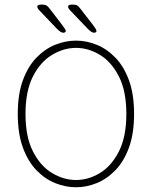

<svg xmlns="http://www.w3.org/2000/svg" viewBox="-20 -801 659 832"><path d="M309.5 10.5Q264 10.5 219.2 -7.5Q174.5 -25.5 137.8 -63.5Q101 -101.5 79 -162Q57 -222.5 57 -307.5Q57 -392.5 79 -452.8Q101 -513 137.8 -551Q174.5 -589 219.2 -607Q264 -625 309.5 -625Q354.5 -625 399 -607Q443.5 -589 480.2 -551Q517 -513 539 -452.8Q561 -392.5 561 -307.5Q561 -222.5 539 -162Q517 -101.5 480.2 -63.5Q443.5 -25.5 399 -7.5Q354.5 10.5 309.5 10.5ZM309.5 -21Q363 -21 413 -51.2Q463 -81.5 495.2 -144.8Q527.5 -208 527.5 -307.5Q527.5 -406.5 495.2 -469.8Q463 -533 413 -563.2Q363 -593.5 309.5 -593.5Q256 -593.5 205.5 -563.2Q155 -533 122.8 -469.8Q90.5 -406.5 90.5 -307.5Q90.5 -208 122.8 -144.8Q155 -81.5 205.5 -51.2Q256 -21 309.5 -21ZM255 -659Q248.5 -659 241.8 -663.5Q235 -668 226.5 -676.5L150.5 -756Q145.5 -761.5 143.5 -765.5Q141.5 -769.5 141.5 -772.5Q141.5 -777 146 -779Q150.5 -781 156.5 -781H164.5Q175.5 -781 181.5 -777.2Q187.5 -773.5 194 -765L250.5 -691.5Q265 -672.5 265 -666.5Q265 -662.5 261.2 -660.8Q257.5 -659 255 -659ZM388 -659Q382 -659 375.2 -663.5Q368.5 -668 360 -676.5L284 -756Q275 -765.5 275 -772.5Q275 -777 279.5 -779Q284 -781 289.5 -781H297.5Q309 -781 314.8 -777.2Q320.5 -773.5 327 -765L384 -691.5Q391 -682 394.5 -676.2Q398 -670.5 398 -666.5Q398 -662.5 394.2 -660.8Q390.5 -659 388 -659Z"/></svg>

Font: Sono Monospace ExtraLight
Style: Regular
Weight: 250
Version: Version 2.112